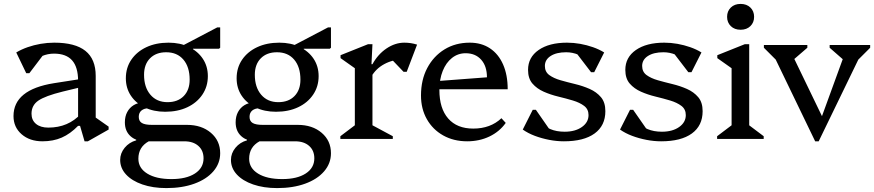

<svg xmlns="http://www.w3.org/2000/svg" viewBox="-20 -710 4468 981"><path d="M412 12 389 -67H379V-297Q379 -367 348.5 -401.5Q318 -436 256 -436Q224 -436 194.5 -423.5Q165 -411 146 -389L152 -469H231L130 -336H114L63 -442Q90 -458 121.5 -469Q153 -480 187.5 -486Q222 -492 257 -492Q364 -492 416.5 -450Q469 -408 469 -322V-81L428 -138L535 -63V-48L429 12ZM197 12Q132 12 90.5 -24Q49 -60 49 -117Q49 -252 256 -285L416 -310V-270L300 -242Q211 -220 176 -196Q141 -172 141 -129Q141 -96 164 -77Q187 -58 227 -58Q329 -58 394 -129V-67H379Q339 -26 295.5 -7Q252 12 197 12Z M830 251Q761 251 707.5 232.5Q654 214 624 181.5Q594 149 594 107Q594 73 617 45Q640 17 676 7V-21H740V12Q687 41 687 101Q687 149 732.5 177Q778 205 856 205Q932 205 976 176.5Q1020 148 1020 99Q1020 59 993.5 35.5Q967 12 922 12H725Q676 12 647 -14Q618 -40 618 -85Q618 -115 630 -137.5Q642 -160 663.5 -173Q685 -186 713 -186L742 -157Q717 -157 703 -145.5Q689 -134 689 -113Q689 -91 705 -81.5Q721 -72 756 -72H935Q1010 -72 1057.5 -31.5Q1105 9 1105 73Q1105 125 1070 165.5Q1035 206 973 228.5Q911 251 830 251ZM824 -139Q765 -139 719.5 -161Q674 -183 648.5 -221.5Q623 -260 623 -310Q623 -364 651 -405Q679 -446 728 -469Q777 -492 841 -492Q900 -492 945.5 -470Q991 -448 1016.5 -409.5Q1042 -371 1042 -321Q1042 -268 1014 -226.5Q986 -185 937 -162Q888 -139 824 -139ZM836 -188Q888 -188 918.5 -219Q949 -250 949 -303Q949 -368 917 -405.5Q885 -443 829 -443Q777 -443 746.5 -412Q716 -381 716 -328Q716 -264 748.5 -226Q781 -188 836 -188ZM869 -454 1090 -570H1105V-466L1099 -461H966V-454Z M1396 251Q1327 251 1273.5 232.5Q1220 214 1190 181.5Q1160 149 1160 107Q1160 73 1183 45Q1206 17 1242 7V-21H1306V12Q1253 41 1253 101Q1253 149 1298.5 177Q1344 205 1422 205Q1498 205 1542 176.5Q1586 148 1586 99Q1586 59 1559.5 35.5Q1533 12 1488 12H1291Q1242 12 1213 -14Q1184 -40 1184 -85Q1184 -115 1196 -137.5Q1208 -160 1229.5 -173Q1251 -186 1279 -186L1308 -157Q1283 -157 1269 -145.5Q1255 -134 1255 -113Q1255 -91 1271 -81.5Q1287 -72 1322 -72H1501Q1576 -72 1623.5 -31.5Q1671 9 1671 73Q1671 125 1636 165.5Q1601 206 1539 228.5Q1477 251 1396 251ZM1390 -139Q1331 -139 1285.5 -161Q1240 -183 1214.5 -221.5Q1189 -260 1189 -310Q1189 -364 1217 -405Q1245 -446 1294 -469Q1343 -492 1407 -492Q1466 -492 1511.5 -470Q1557 -448 1582.5 -409.5Q1608 -371 1608 -321Q1608 -268 1580 -226.5Q1552 -185 1503 -162Q1454 -139 1390 -139ZM1402 -188Q1454 -188 1484.5 -219Q1515 -250 1515 -303Q1515 -368 1483 -405.5Q1451 -443 1395 -443Q1343 -443 1312.5 -412Q1282 -381 1282 -328Q1282 -264 1314.5 -226Q1347 -188 1402 -188ZM1435 -454 1656 -570H1671V-466L1665 -461H1532V-454Z M1719 0V-14L1809 -82L1793 -54V-394L1836 -331L1720 -413V-428L1860 -484H1883L1878 -382H1883V-52L1868 -78L1987 -14V0ZM1877 -318 1868 -382H1883Q1911 -433 1955 -462.5Q1999 -492 2046 -492Q2080 -492 2111 -482L2058 -343H2042L1957 -432L2038 -406Q1987 -406 1943.5 -382.5Q1900 -359 1877 -318Z M2367 12Q2298 12 2244.5 -18Q2191 -48 2161 -101Q2131 -154 2131 -222Q2131 -302 2163 -362.5Q2195 -423 2251 -457.5Q2307 -492 2380 -492Q2440 -492 2483.5 -463Q2527 -434 2550.5 -380.5Q2574 -327 2574 -254H2191V-294L2468 -315Q2468 -372 2438.5 -405Q2409 -438 2359 -438Q2320 -438 2289.5 -414Q2259 -390 2242 -347.5Q2225 -305 2225 -250Q2225 -156 2270 -104.5Q2315 -53 2398 -53Q2486 -53 2542 -106L2564 -82Q2532 -37 2480.5 -12.5Q2429 12 2367 12Z M2861 12Q2824 12 2785.5 4.5Q2747 -3 2712.5 -16Q2678 -29 2651 -48L2702 -149H2718L2807 -21H2740L2734 -94Q2760 -64 2791.5 -50.5Q2823 -37 2865 -37Q2919 -37 2953 -61Q2987 -85 2987 -122Q2987 -152 2964.5 -169Q2942 -186 2907 -196.5Q2872 -207 2832.5 -216.5Q2793 -226 2758 -241.5Q2723 -257 2700.5 -283Q2678 -309 2678 -353Q2678 -417 2732 -454.5Q2786 -492 2877 -492Q2911 -492 2944.5 -486Q2978 -480 3009.5 -469Q3041 -458 3067 -442L3016 -341H3000L2902 -469H2978L2984 -396Q2965 -418 2935 -430.5Q2905 -443 2873 -443Q2823 -443 2793.5 -424Q2764 -405 2764 -373Q2764 -343 2786.5 -326.5Q2809 -310 2844 -300Q2879 -290 2918.5 -280.5Q2958 -271 2993 -255.5Q3028 -240 3050.5 -213.5Q3073 -187 3073 -142Q3073 -68 3018 -28Q2963 12 2861 12Z M3358 12Q3321 12 3282.5 4.5Q3244 -3 3209.5 -16Q3175 -29 3148 -48L3199 -149H3215L3304 -21H3237L3231 -94Q3257 -64 3288.5 -50.5Q3320 -37 3362 -37Q3416 -37 3450 -61Q3484 -85 3484 -122Q3484 -152 3461.5 -169Q3439 -186 3404 -196.5Q3369 -207 3329.5 -216.5Q3290 -226 3255 -241.5Q3220 -257 3197.5 -283Q3175 -309 3175 -353Q3175 -417 3229 -454.5Q3283 -492 3374 -492Q3408 -492 3441.5 -486Q3475 -480 3506.5 -469Q3538 -458 3564 -442L3513 -341H3497L3399 -469H3475L3481 -396Q3462 -418 3432 -430.5Q3402 -443 3370 -443Q3320 -443 3290.5 -424Q3261 -405 3261 -373Q3261 -343 3283.5 -326.5Q3306 -310 3341 -300Q3376 -290 3415.5 -280.5Q3455 -271 3490 -255.5Q3525 -240 3547.5 -213.5Q3570 -187 3570 -142Q3570 -68 3515 -28Q3460 12 3358 12Z M3644 0V-14L3734 -82L3718 -54V-394L3761 -331L3645 -413V-428L3785 -484H3808V-52L3793 -81L3882 -14V0ZM3764 -558Q3733 -558 3714 -576.5Q3695 -595 3695 -624Q3695 -653 3714 -671.5Q3733 -690 3764 -690Q3795 -690 3814 -671.5Q3833 -653 3833 -624Q3833 -595 3814 -576.5Q3795 -558 3764 -558Z M4145 12 3921 -452H3954V-395L3883 -466V-480H4105V-466L4032 -403H4022V-443L4194 -87H4169L4302 -452V-403H4291L4219 -466V-480H4426V-466L4355 -395V-452H4388L4163 12Z"/></svg>

Font: Platypi Light Light
Style: Regular
Weight: 300
Version: Version 1.200